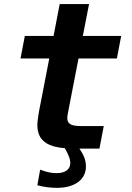

<svg xmlns="http://www.w3.org/2000/svg" viewBox="-20 -722 642 936"><path d="M312 -175.8Q311.5 -173.3 310.8 -169.4Q310.1 -165.5 309.1 -158.7Q308.6 -154.8 308.3 -152.1Q308.1 -149.4 308.1 -146.5Q308.1 -125.5 322.8 -116.7Q336.9 -107.4 376 -107.4H485.8L464.8 2.4H367.2Q382.8 24.9 390.9 45.9Q398.9 66.9 398.9 88.9Q398.9 112.8 389.4 132.1Q379.9 151.4 361.6 165Q343.3 178.7 316.9 186.3Q290.5 193.8 257.3 193.8Q235.4 193.8 210.4 190.7Q185.5 187.5 162.1 181.2L175.8 105Q218.3 122.1 254.9 122.1Q287.1 122.1 304.9 109.1Q322.8 96.2 322.8 71.8Q322.8 59.1 316.7 42.7Q310.5 26.4 296.4 0.5Q264.6 -2 242.2 -8.5Q219.7 -15.1 204.1 -25.4Q181.6 -40 171.9 -62Q162.1 -84 162.1 -111.8Q162.1 -120.1 162.8 -126.7Q163.6 -133.3 164.6 -141.6Q165.5 -147.5 167 -159.2Q168.5 -170.9 170.9 -182.6L220.2 -437H80.1L101.1 -546.9H241.2L271 -702.1H414.1L383.8 -546.9H570.8L549.8 -437H362.8L312 -175.8Z"/></svg>

Font: Hack
Style: Bold Italic
Weight: 700
Italic angle: -11°
Monospace: yes
Designer: Christopher Simpkins
Foundry: Christopher Simpkins
Version: Version 2.017; ttfautohint (v1.4.1) -l 4 -r 80 -G 350 -x 0 -